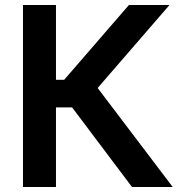

<svg xmlns="http://www.w3.org/2000/svg" viewBox="-20 -747 727 767"><path d="M507.3 0 268.1 -317.9H203.6V0H71.8V-727.1H203.6V-428.2H236.3L495.1 -727.1H657.2L370.1 -395.5L669.9 0Z"/></svg>

Font: Interop SemBd
Style: Regular
Weight: 600
Designer: Rasmus Andersson, Google, Jang Haemin
Foundry: jhaemin
Version: Version 1.007